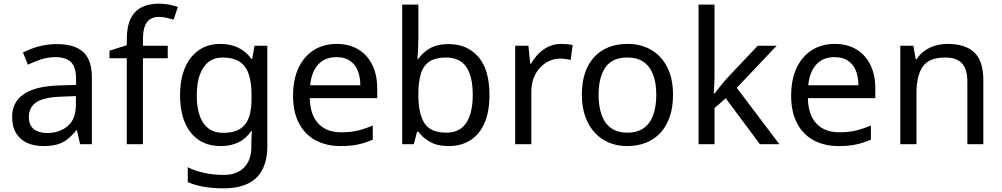

<svg xmlns="http://www.w3.org/2000/svg" viewBox="-20 -785 5453 1045"><path d="M288 -545Q386 -545 433 -502Q480 -459 480 -365V0H416L399 -76H395Q372 -47 347.5 -27.5Q323 -8 291.5 1Q260 10 215 10Q167 10 128.5 -7Q90 -24 68 -59.5Q46 -95 46 -149Q46 -229 109 -272.5Q172 -316 303 -320L394 -323V-355Q394 -422 365 -448Q336 -474 283 -474Q241 -474 203 -461.5Q165 -449 132 -433L105 -499Q140 -518 188 -531.5Q236 -545 288 -545ZM314 -259Q214 -255 175.5 -227Q137 -199 137 -148Q137 -103 164.5 -82Q192 -61 235 -61Q303 -61 348 -98.5Q393 -136 393 -214V-262Z M893 -468H758V0H670V-468H576V-509L670 -539V-570Q670 -639 690.5 -682Q711 -725 750 -745Q789 -765 844 -765Q876 -765 902.5 -759.5Q929 -754 948 -747L925 -678Q909 -683 888 -688Q867 -693 845 -693Q801 -693 779.5 -663.5Q758 -634 758 -571V-536H893Z M1180 -546Q1233 -546 1275.5 -526Q1318 -506 1348 -465H1353L1365 -536H1435V9Q1435 85 1409 136.5Q1383 188 1330 214Q1277 240 1195 240Q1137 240 1088.5 231.5Q1040 223 1002 206V125Q1040 145 1091 156Q1142 167 1200 167Q1269 167 1308.5 126.5Q1348 86 1348 16V-5Q1348 -17 1349 -39.5Q1350 -62 1351 -71H1347Q1319 -30 1277.5 -10Q1236 10 1181 10Q1077 10 1018.5 -63Q960 -136 960 -267Q960 -395 1018.5 -470.5Q1077 -546 1180 -546ZM1192 -472Q1147 -472 1115.5 -448Q1084 -424 1067.5 -378Q1051 -332 1051 -266Q1051 -167 1087.5 -114.5Q1124 -62 1194 -62Q1235 -62 1264 -72.5Q1293 -83 1312 -105.5Q1331 -128 1340 -163Q1349 -198 1349 -246V-267Q1349 -340 1332.5 -385Q1316 -430 1281 -451Q1246 -472 1192 -472Z M1812 -546Q1881 -546 1930.5 -516Q1980 -486 2006.5 -431.5Q2033 -377 2033 -304V-251H1666Q1668 -160 1712.5 -112.5Q1757 -65 1837 -65Q1888 -65 1927.5 -74.5Q1967 -84 2009 -102V-25Q1968 -7 1928 1.5Q1888 10 1833 10Q1757 10 1698.5 -21Q1640 -52 1607.5 -113.5Q1575 -175 1575 -264Q1575 -352 1604.5 -415Q1634 -478 1687.5 -512Q1741 -546 1812 -546ZM1811 -474Q1748 -474 1711.5 -433.5Q1675 -393 1668 -321H1941Q1941 -367 1927 -401Q1913 -435 1884.5 -454.5Q1856 -474 1811 -474Z M2257 -575Q2257 -541 2255.5 -511.5Q2254 -482 2252 -465H2257Q2280 -499 2320 -522Q2360 -545 2423 -545Q2523 -545 2583.5 -475.5Q2644 -406 2644 -268Q2644 -176 2616.5 -114Q2589 -52 2539 -21Q2489 10 2423 10Q2360 10 2320 -13Q2280 -36 2257 -68H2250L2232 0H2169V-760H2257ZM2408 -472Q2351 -472 2318 -450.5Q2285 -429 2271 -384.5Q2257 -340 2257 -271V-267Q2257 -168 2289.5 -115.5Q2322 -63 2410 -63Q2482 -63 2517.5 -116Q2553 -169 2553 -269Q2553 -370 2517.5 -421Q2482 -472 2408 -472Z M3034 -546Q3049 -546 3066.5 -544.5Q3084 -543 3097 -540L3086 -459Q3073 -462 3057.5 -464Q3042 -466 3028 -466Q2997 -466 2969 -453Q2941 -440 2919 -416.5Q2897 -393 2884.5 -360Q2872 -327 2872 -286V0H2784V-536H2856L2866 -438H2870Q2887 -468 2911 -492.5Q2935 -517 2966 -531.5Q2997 -546 3034 -546Z M3643 -269Q3643 -202 3625.5 -150.5Q3608 -99 3575.5 -63Q3543 -27 3496.5 -8.5Q3450 10 3393 10Q3340 10 3295 -8.5Q3250 -27 3217 -63Q3184 -99 3165.5 -150.5Q3147 -202 3147 -269Q3147 -358 3177 -419.5Q3207 -481 3263 -513.5Q3319 -546 3396 -546Q3469 -546 3524.5 -513.5Q3580 -481 3611.5 -419.5Q3643 -358 3643 -269ZM3238 -269Q3238 -206 3254.5 -159.5Q3271 -113 3306 -88Q3341 -63 3395 -63Q3449 -63 3484 -88Q3519 -113 3535.5 -159.5Q3552 -206 3552 -269Q3552 -333 3535 -378Q3518 -423 3483.5 -447.5Q3449 -472 3394 -472Q3312 -472 3275 -418Q3238 -364 3238 -269Z M3869 -363Q3869 -347 3867.5 -321Q3866 -295 3865 -276H3869Q3875 -284 3887 -299Q3899 -314 3911.5 -329.5Q3924 -345 3933 -355L4104 -536H4207L3990 -307L4222 0H4116L3930 -250L3869 -197V0H3782V-760H3869Z M4523 -546Q4592 -546 4641.5 -516Q4691 -486 4717.5 -431.5Q4744 -377 4744 -304V-251H4377Q4379 -160 4423.5 -112.5Q4468 -65 4548 -65Q4599 -65 4638.5 -74.5Q4678 -84 4720 -102V-25Q4679 -7 4639 1.5Q4599 10 4544 10Q4468 10 4409.5 -21Q4351 -52 4318.5 -113.5Q4286 -175 4286 -264Q4286 -352 4315.5 -415Q4345 -478 4398.5 -512Q4452 -546 4523 -546ZM4522 -474Q4459 -474 4422.5 -433.5Q4386 -393 4379 -321H4652Q4652 -367 4638 -401Q4624 -435 4595.5 -454.5Q4567 -474 4522 -474Z M5138 -546Q5234 -546 5283 -499.5Q5332 -453 5332 -349V0H5245V-343Q5245 -408 5216 -440Q5187 -472 5125 -472Q5036 -472 5002 -422Q4968 -372 4968 -278V0H4880V-536H4951L4964 -463H4969Q4987 -491 5013.5 -509.5Q5040 -528 5072 -537Q5104 -546 5138 -546Z"/></svg>

Font: uguzrati05
Style: Book
Weight: 400
Designer: Jelle Bosma - Monotype Design Team, Universal Thirst
Foundry: Monotype Imaging Inc.
Version: Version 2.106